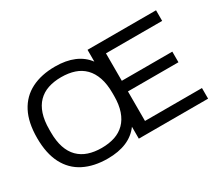

<svg xmlns="http://www.w3.org/2000/svg" viewBox="-122 -985 1474 1284"><g transform="rotate(-30 614.5 -343.0)"><path d="M393 12Q287 12 210 -27Q133 -66 92 -145Q51 -224 51 -343Q51 -463 92 -541.5Q133 -620 210 -659Q287 -698 393 -698Q477 -698 538.5 -672Q600 -646 638 -595V-686H1167V-604H733V-392H1123V-310H733V-82H1173V0H638V-92Q600 -40 538.5 -14Q477 12 393 12ZM393 -70Q450 -70 495 -85Q540 -100 572 -132Q604 -164 621 -213.5Q638 -263 638 -330V-352Q638 -421 621 -471Q604 -521 572 -553.5Q540 -586 495 -601Q450 -616 393 -616Q337 -616 292 -601Q247 -586 215 -553.5Q183 -521 166.5 -471Q150 -421 150 -352V-330Q150 -263 166.5 -213.5Q183 -164 215 -132Q247 -100 292 -85Q337 -70 393 -70Z"/></g></svg>

Font: Archivo SemiBold
Style: Regular
Weight: 400
Version: Version 2.001